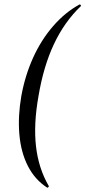

<svg xmlns="http://www.w3.org/2000/svg" viewBox="-20 -746 392 883"><path d="M197 117Q140 80 108 17Q76 -46 69 -128.5Q62 -211 78 -304Q95 -398 132 -480Q169 -562 224 -625.5Q279 -689 345 -725Q348 -727 351 -723Q354 -719 351 -717Q276 -645 228 -543Q180 -441 157 -304Q134 -175 145.5 -73.5Q157 28 204 109Q206 111 202.5 114.5Q199 118 197 117Z"/></svg>

Font: Cormorant Light Medium
Style: Italic
Weight: 500
Italic angle: -10°
Version: Version 4.000